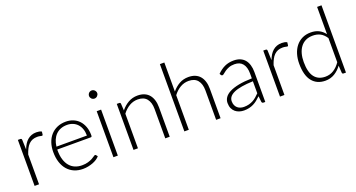

<svg xmlns="http://www.w3.org/2000/svg" viewBox="-45 -1335 3621 1951"><g transform="rotate(-20 1765.5 -360.0)"><path d="M127.5 -377.5Q139 -408 153.8 -431.8Q168.5 -455.5 187.8 -472Q207 -488.5 230.8 -497.2Q254.5 -506 283.5 -506Q299 -506 314 -503.2Q329 -500.5 340.5 -493.5L336.5 -460.5Q334 -452.5 327 -452.5Q321 -452.5 308.8 -456Q296.5 -459.5 276.5 -459.5Q247.5 -459.5 225.2 -450.8Q203 -442 185.2 -424.5Q167.5 -407 154.2 -381.2Q141 -355.5 130 -322V0H82V-497.5H107.5Q116 -497.5 119.5 -494Q123 -490.5 124 -482Z M756.5 -299Q756.5 -339 745.2 -370.8Q734 -402.5 713.5 -424.5Q693 -446.5 664.8 -458.2Q636.5 -470 602.5 -470Q564 -470 533.5 -458Q503 -446 480.8 -423.5Q458.5 -401 445 -369.5Q431.5 -338 427 -299ZM424.5 -268.5V-259Q424.5 -203 437.5 -160.5Q450.5 -118 474.5 -89.2Q498.5 -60.5 532.5 -46Q566.5 -31.5 608.5 -31.5Q646 -31.5 673.5 -39.8Q701 -48 719.8 -58.2Q738.5 -68.5 749.5 -76.8Q760.5 -85 765.5 -85Q772 -85 775.5 -80L788.5 -64Q776.5 -49 756.8 -36Q737 -23 712.8 -13.8Q688.5 -4.5 660.8 1Q633 6.5 605 6.5Q554 6.5 512 -11.2Q470 -29 440 -63Q410 -97 393.8 -146.2Q377.5 -195.5 377.5 -259Q377.5 -312.5 392.8 -357.8Q408 -403 436.8 -435.8Q465.5 -468.5 507.2 -487Q549 -505.5 602 -505.5Q644 -505.5 680 -491Q716 -476.5 742.5 -448.8Q769 -421 784.2 -380.5Q799.5 -340 799.5 -287.5Q799.5 -276.5 796.5 -272.5Q793.5 -268.5 786.5 -268.5Z M982 -497.5V0H934.5V-497.5ZM1002.5 -669Q1002.5 -660 998.8 -652.2Q995 -644.5 989 -638.5Q983 -632.5 975 -629Q967 -625.5 958 -625.5Q949 -625.5 941 -629Q933 -632.5 927 -638.5Q921 -644.5 917.5 -652.2Q914 -660 914 -669Q914 -678 917.5 -686.2Q921 -694.5 927 -700.5Q933 -706.5 941 -710Q949 -713.5 958 -713.5Q967 -713.5 975 -710Q983 -706.5 989 -700.5Q995 -694.5 998.8 -686.2Q1002.5 -678 1002.5 -669Z M1197 -410.5Q1231.5 -453.5 1276.8 -479.5Q1322 -505.5 1377.5 -505.5Q1418.5 -505.5 1449.8 -492.5Q1481 -479.5 1501.5 -455Q1522 -430.5 1532.5 -396Q1543 -361.5 1543 -318V0H1495V-318Q1495 -388 1463 -427.8Q1431 -467.5 1365.5 -467.5Q1317 -467.5 1274.8 -442.8Q1232.5 -418 1199.5 -374V0H1151.5V-497.5H1178Q1190.5 -497.5 1192.5 -485Z M1749.5 -413.5Q1784 -455.5 1828.2 -480.5Q1872.5 -505.5 1927.5 -505.5Q1968.5 -505.5 1999.8 -492.5Q2031 -479.5 2051.5 -455Q2072 -430.5 2082.5 -396Q2093 -361.5 2093 -318V0H2045V-318Q2045 -388 2013 -427.8Q1981 -467.5 1915.5 -467.5Q1867 -467.5 1824.8 -442.8Q1782.5 -418 1749.5 -374V0H1701.5V-727.5H1749.5Z M2530 -240.5Q2459 -238 2407.8 -229.2Q2356.5 -220.5 2323.2 -205.5Q2290 -190.5 2274 -169.8Q2258 -149 2258 -122.5Q2258 -97.5 2266.2 -79.2Q2274.5 -61 2288.2 -49.2Q2302 -37.5 2320 -32Q2338 -26.5 2357.5 -26.5Q2386.5 -26.5 2410.8 -32.8Q2435 -39 2455.8 -50.2Q2476.5 -61.5 2494.5 -77Q2512.5 -92.5 2530 -110.5ZM2237.5 -427Q2276.5 -466 2319.5 -486Q2362.5 -506 2417 -506Q2457 -506 2487 -493.2Q2517 -480.5 2536.8 -456.8Q2556.5 -433 2566.5 -399.2Q2576.5 -365.5 2576.5 -324V0H2557.5Q2542.5 0 2539 -14L2532 -78Q2511.5 -58 2491.2 -42Q2471 -26 2449 -15Q2427 -4 2401.5 2Q2376 8 2345.5 8Q2320 8 2296 0.5Q2272 -7 2253.2 -22.5Q2234.5 -38 2223.2 -62.2Q2212 -86.5 2212 -120.5Q2212 -152 2230 -179Q2248 -206 2286.5 -226Q2325 -246 2385.2 -258Q2445.5 -270 2530 -272V-324Q2530 -393 2500.2 -430.2Q2470.5 -467.5 2412 -467.5Q2376 -467.5 2350.8 -457.5Q2325.5 -447.5 2308 -435.5Q2290.5 -423.5 2279.5 -413.5Q2268.5 -403.5 2261 -403.5Q2255.5 -403.5 2252 -406Q2248.5 -408.5 2246 -412.5Z M2781 -377.5Q2792.5 -408 2807.2 -431.8Q2822 -455.5 2841.2 -472Q2860.5 -488.5 2884.2 -497.2Q2908 -506 2937 -506Q2952.5 -506 2967.5 -503.2Q2982.5 -500.5 2994 -493.5L2990 -460.5Q2987.5 -452.5 2980.5 -452.5Q2974.5 -452.5 2962.2 -456Q2950 -459.5 2930 -459.5Q2901 -459.5 2878.8 -450.8Q2856.5 -442 2838.8 -424.5Q2821 -407 2807.8 -381.2Q2794.5 -355.5 2783.5 -322V0H2735.5V-497.5H2761Q2769.5 -497.5 2773 -494Q2776.5 -490.5 2777.5 -482Z M3401.5 -390.5Q3373 -433.5 3338.2 -451Q3303.5 -468.5 3259 -468.5Q3215 -468.5 3182 -452.5Q3149 -436.5 3126.8 -407.2Q3104.5 -378 3093.2 -337.2Q3082 -296.5 3082 -247.5Q3082 -136.5 3122.8 -84.2Q3163.5 -32 3240.5 -32Q3289.5 -32 3330 -57.5Q3370.5 -83 3401.5 -129ZM3449 -727.5V0H3423Q3410 0 3408 -13L3403 -91.5Q3370 -46.5 3326 -20Q3282 6.5 3227 6.5Q3135 6.5 3084 -57Q3033 -120.5 3033 -247.5Q3033 -302 3047.2 -349.2Q3061.5 -396.5 3089 -431.2Q3116.5 -466 3156.8 -486Q3197 -506 3249.5 -506Q3300 -506 3337 -487.5Q3374 -469 3401.5 -432.5V-727.5Z"/></g></svg>

Font: Lato 2
Style: Regular
Weight: 300
Designer: Lukasz Dziedzic with Adam Twardoch and Botio Nikoltchev
Foundry: tyPoland Lukasz Dziedzic
Version: Version 2.015; 2015-08-06; http://www.latofonts.com/